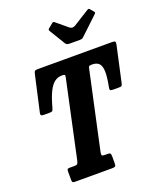

<svg xmlns="http://www.w3.org/2000/svg" viewBox="-176 -1106 1012 1214"><g transform="rotate(-20 329.5 -499.0)"><path d="M95.5 -21.5V-75.5Q95.5 -87 98.5 -91Q101.5 -95 112.5 -95H143Q161 -95 165.5 -100.2Q170 -105.5 174 -122L285.5 -640.5Q287.5 -651 285.8 -655.5Q284 -660 271.5 -660H266Q239.5 -660 217.8 -644.8Q196 -629.5 177.2 -592.2Q158.5 -555 140.5 -489Q137 -476 133 -470.5Q129 -465 113.5 -465H73.5Q60 -465 56.2 -469.8Q52.5 -474.5 55 -486L109 -726Q112 -739.5 116 -744.8Q120 -750 135.5 -750H637Q653 -750 657 -745.2Q661 -740.5 658 -726.5L605.5 -487.5Q602.5 -473 598.2 -469Q594 -465 577.5 -465H544Q526.5 -465 521.8 -469Q517 -473 520.5 -488.5Q534 -555.5 532.2 -592.8Q530.5 -630 514.8 -645Q499 -660 471 -660H464.5Q451.5 -660 448.2 -655.5Q445 -651 443 -640L331.5 -125.5Q327.5 -107.5 329.8 -101.2Q332 -95 350.5 -95H368Q382.5 -95 386.5 -90.2Q390.5 -85.5 390.5 -71.5V-24Q390.5 -8 385.5 -4Q380.5 0 365.5 0H116Q103 0 99.2 -4Q95.5 -8 95.5 -21.5ZM354.5 -844.5 289.5 -951.5Q283 -961 294 -969L321 -991Q328.5 -997 331.5 -996.2Q334.5 -995.5 341 -990.5L415 -929Q432 -915 454 -928.5L559.5 -994.5Q567 -999 570.5 -997.8Q574 -996.5 578.5 -990.5L595 -971Q600 -965 599.8 -961.8Q599.5 -958.5 592.5 -952L477 -843Q471 -837 465.8 -834.8Q460.5 -832.5 449 -832.5H383Q370 -832.5 364.2 -835.5Q358.5 -838.5 354.5 -844.5Z"/></g></svg>

Font: Besley* Condensed
Style: Bold Italic
Weight: 700
Width: 3
Italic angle: -13°
Designer: Owen Earl
Foundry: indestructible type*
Version: Version 3.000; ttfautohint (v1.8.3)